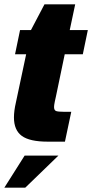

<svg xmlns="http://www.w3.org/2000/svg" viewBox="-27 -650 423 881"><path d="M37 -111Q37 -141 46 -180L93 -401H42L65 -512H115L177 -630H318L293 -512H376L353 -401H270L230 -209Q228 -201 224.5 -184Q221 -167 221 -159Q221 -144 230.5 -140.5Q240 -137 267 -137H300L271 0H192Q109 0 73 -26.5Q37 -53 37 -111ZM86 64H241L89 211H-7Z"/></svg>

Font: Decalotype Black Italic
Style: Regular
Weight: 900
Italic angle: -12°
Designer: Alfredo Marco Pradil
Foundry: Alfredo Marco Pradil
Version: Version 1.0